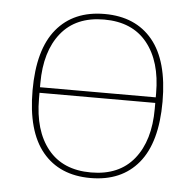

<svg xmlns="http://www.w3.org/2000/svg" viewBox="-44 -562 627 618"><g transform="rotate(5 270.0 -253.0)"><path d="M270 -6Q361 -6 409 -65.5Q457 -125 457 -228V-247H83V-228Q83 -125 131 -65.5Q179 -6 270 -6ZM457 -265V-278Q457 -381 409 -440.5Q361 -500 270 -500Q179 -500 131 -440.5Q83 -381 83 -278V-265ZM270 12Q170 12 115 -54.5Q60 -121 60 -253Q60 -385 115 -451.5Q170 -518 270 -518Q370 -518 425 -451.5Q480 -385 480 -253Q480 -121 425 -54.5Q370 12 270 12Z"/></g></svg>

Font: IBM Plex Serif Thin
Style: Regular
Weight: 100
Designer: Mike Abbink, Paul van der Laan, Pieter van Rosmalen
Foundry: Bold Monday
Version: Version 3.001